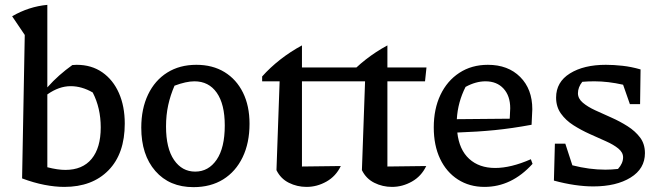

<svg xmlns="http://www.w3.org/2000/svg" viewBox="-20 -761 2720 791"><path d="M71 -26 82 -617 30 -694Q99 -734 175 -741V-401Q199 -428 224.5 -450.5Q250 -473 278 -493Q287 -494 296 -494Q357 -494 401.5 -463Q446 -432 470 -377.5Q494 -323 494 -252Q494 -128 427 -59.5Q360 9 245 9Q207 9 163 0.5Q119 -8 71 -26ZM271 -406Q223 -406 175 -372V-72Q218 -61 249 -61Q320 -61 357.5 -106.5Q395 -152 395 -236Q395 -316 362 -380Q317 -406 271 -406Z M777 10Q678 10 620 -56.5Q562 -123 562 -235Q562 -313 590 -371.5Q618 -430 669 -462Q720 -494 789 -494Q856 -494 905 -464Q954 -434 981 -379.5Q1008 -325 1008 -251Q1008 -172 979.5 -113Q951 -54 899.5 -22Q848 10 777 10ZM784 -54Q839 -54 872.5 -103Q906 -152 906 -244Q906 -332 873 -379Q840 -426 781 -426Q747 -426 699 -408Q682 -369 673 -328Q664 -287 664 -240Q664 -150 697 -102Q730 -54 784 -54Z M1224 -574V-483H1539L1533 -426H1224V-75L1384 -77Q1364 -35 1325 -13Q1286 9 1243 9Q1204 9 1170 -8Q1136 -25 1119 -60L1132 -426H1060V-446Q1093 -483 1134.5 -515.5Q1176 -548 1224 -574Z M1576 -574V-483H1737L1731 -426H1576V-75L1736 -77Q1716 -35 1677 -13Q1638 9 1595 9Q1556 9 1522 -8Q1488 -25 1471 -60L1484 -426H1412V-446Q1445 -483 1486.5 -515.5Q1528 -548 1576 -574Z M1976 9Q1914 9 1866.5 -21.5Q1819 -52 1793 -107Q1767 -162 1767 -236Q1767 -312 1794.5 -370Q1822 -428 1872.5 -461Q1923 -494 1990 -494Q2073 -494 2123 -444Q2173 -394 2173 -311L2170 -247Q2089 -232 2018.5 -225Q1948 -218 1864 -215Q1872 -144 1913 -106.5Q1954 -69 2020 -69Q2085 -69 2167 -105L2174 -86Q2088 9 1976 9ZM1898 -403Q1866 -340 1862 -270L2080 -272L2082 -315Q2082 -366 2054.5 -396Q2027 -426 1980 -426Q1940 -426 1898 -403Z M2262 -17 2266 -169H2309L2338 -80Q2373 -71 2407 -66.5Q2441 -62 2474 -62Q2499 -62 2526 -65Q2547 -88 2547 -113Q2547 -133 2527.5 -149Q2508 -165 2476.5 -179Q2445 -193 2409.5 -209Q2374 -225 2342.5 -245Q2311 -265 2291 -293Q2271 -321 2271 -359Q2271 -423 2328 -458.5Q2385 -494 2476 -494Q2508 -494 2544.5 -490Q2581 -486 2619 -475L2617 -332H2575L2547 -412Q2485 -426 2429 -426Q2403 -426 2379 -424Q2370 -413 2365.5 -401Q2361 -389 2361 -377Q2361 -355 2381 -338Q2401 -321 2432.5 -306.5Q2464 -292 2499 -276.5Q2534 -261 2565.5 -241Q2597 -221 2617 -194.5Q2637 -168 2637 -130Q2637 -66 2578 -29.5Q2519 7 2424 7Q2388 7 2347 1Q2306 -5 2262 -17Z"/></svg>

Font: Piazzolla Medium
Style: Regular
Weight: 500
Designer: Juan Pablo del Peral
Foundry: Huerta Tipografica
Version: Version 1.330